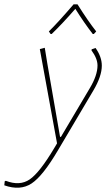

<svg xmlns="http://www.w3.org/2000/svg" viewBox="-111 -678 510 892"><path d="M124 -520 116 -532Q158 -573 231 -658H249Q298 -580 336 -532L325 -520H320Q281 -570 239 -637Q180 -569 129 -520ZM97 -456 109 -382 168 -42H172L306 -268Q342 -328 342 -374Q342 -406 314 -444L315 -449L333 -455Q362 -414 362 -373Q362 -324 323 -258L159 19Q88 140 35.5 174.5Q-17 209 -91 183L-89 164L-84 162Q-19 187 27 155.5Q73 124 141 10L154 -12L74 -450Z"/></svg>

Font: Alegreya Sans SC Thin
Style: Italic
Weight: 100
Italic angle: -7°
Designer: Juan Pablo del Peral
Foundry: Huerta Tipografica
Version: Version 2.007